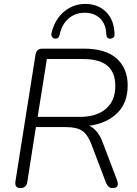

<svg xmlns="http://www.w3.org/2000/svg" viewBox="-20 -953 701 979"><path d="M84 6Q53 6 59 -30L161 -674Q166 -705 196 -705H406Q519 -705 575 -654.5Q631 -604 631 -518Q631 -427 576.5 -375Q522 -323 435 -312Q458 -301 475 -279.5Q492 -258 504 -226L576 -36Q592 6 554 6Q532 6 521 -20L445 -220Q427 -267 399 -286Q371 -305 316 -305H163L119 -24Q114 6 84 6ZM172 -357H386Q472 -357 520 -398Q568 -439 568 -515Q568 -583 528 -617.5Q488 -652 402 -652H219ZM259 -756Q250 -758 245 -765.5Q240 -773 243 -786Q260 -855 307 -894Q354 -933 415 -933Q480 -933 521 -892Q562 -851 564 -780Q566 -759 545 -756Q524 -754 522 -776Q521 -829 491 -858.5Q461 -888 412 -888Q364 -888 329.5 -858.5Q295 -829 284 -775Q279 -754 259 -756Z"/></svg>

Font: Nunito Light
Style: Italic
Weight: 300
Italic angle: -9°
Designer: Vernon Adams
Foundry: Vernon Adams
Version: Version 3.601; ttfautohint (v1.8.2.53-6de2)